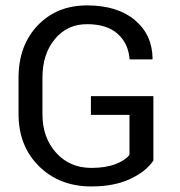

<svg xmlns="http://www.w3.org/2000/svg" viewBox="-20 -668 653 698"><path d="M537.6 -318.4V-84.5Q511.7 -44.9 453.6 -17.6Q395.5 9.8 312 9.8Q196.3 9.8 121.8 -63.7Q47.4 -137.2 47.4 -253.4V-385.3Q47.4 -502.4 116.9 -575.4Q186.5 -648.4 296.4 -648.4Q406.2 -648.4 470 -595.2Q533.7 -542 534.7 -454.6L533.7 -452.1H451.2Q446.8 -510.3 407.5 -545.2Q368.2 -580.1 296.1 -580.1Q224.1 -580.1 179.2 -525.6Q134.3 -471.2 134.3 -385.7V-252.9Q134.3 -167.5 184.1 -112.5Q233.9 -57.6 312 -57.6Q363.3 -57.6 398.9 -71Q434.6 -84.5 450.7 -105V-250.5H310.5V-318.4Z"/></svg>

Font: Yantramanav
Style: Regular
Weight: 400
Version: Version 1.000;PS 1.0;hotconv 1.0.72;makeotf.lib2.5.5900; ttf